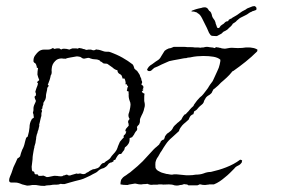

<svg xmlns="http://www.w3.org/2000/svg" viewBox="-20 -607 969 631"><path d="M816 -587Q818 -587 820.5 -584.5Q823 -582 823 -580Q823 -574 821 -574L813 -571Q811 -571 809.5 -570Q808 -569 806 -568Q802 -567 797.5 -563.5Q793 -560 789 -558L771 -549Q767 -547 764 -544Q761 -541 758 -539Q756 -536 752 -533.5Q748 -531 745 -529Q743 -525 740.5 -522.5Q738 -520 736 -518Q733 -516 731 -513.5Q729 -511 726 -509Q720 -505 717 -504Q714 -503 711.5 -500Q709 -497 707 -496L694 -489Q693 -488 688.5 -488.5Q684 -489 680 -489Q674 -489 671.5 -492.5Q669 -496 667 -499Q665 -503 663.5 -507Q662 -511 660 -515Q658 -519 655.5 -524Q653 -529 650 -535Q647 -541 644 -547Q641 -553 637 -558Q635 -560 633 -561.5Q631 -563 629 -564Q628 -566 625.5 -566.5Q623 -567 620 -568Q619 -569 616 -569Q613 -569 611 -569Q609 -569 609.5 -570.5Q610 -572 611 -572Q616 -574 619 -575Q622 -576 625 -577Q628 -578 632.5 -579Q637 -580 642 -581Q646 -583 653 -583Q656 -583 657.5 -582Q659 -581 660 -581Q664 -578 665 -575Q667 -571 671 -569Q674 -566 676 -559Q677 -551 682 -545Q684 -543 685.5 -540Q687 -537 688 -534Q688 -532 689 -529Q690 -526 691 -524Q693 -515 696 -515Q699 -514 701 -516L705 -522Q707 -524 709.5 -525.5Q712 -527 715 -529Q717 -531 720 -534Q723 -537 727 -537Q730 -537 730.5 -539Q731 -541 732 -542L737 -545Q740 -545 744 -549Q749 -552 754.5 -555Q760 -558 765 -562Q775 -570 788 -576Q792 -580 802 -583Q810 -587 816 -587ZM126 4Q119 4 114 3.5Q109 3 104 2Q100 1 95.5 1Q91 1 86 1Q82 2 77.5 2.5Q73 3 69 3Q65 2 61 1Q57 0 53 -1Q49 -3 45.5 -4Q42 -5 39 -6Q35 -7 30.5 -7Q26 -7 21 -7H18Q10 -7 10 -14V-15Q10 -20 13 -27Q18 -38 22 -51Q24 -58 27 -63.5Q30 -69 32 -74Q37 -86 38 -87Q41 -88 43 -90L46 -93Q47 -98 49 -104Q51 -110 53 -115Q59 -125 62 -140Q63 -144 64 -147.5Q65 -151 66 -154Q67 -155 68 -156Q69 -157 71 -158Q76 -175 77 -188Q77 -203 84 -214Q84 -217 88 -218Q93 -221 91 -223Q91 -224 90.5 -226Q90 -228 90 -231Q87 -237 89 -239Q89 -243 90 -244V-252Q90 -255 92 -261Q96 -269 97 -272Q99 -276 96 -280Q93 -286 94 -290Q96 -292 96 -292Q97 -292 98 -293V-299Q98 -301 97 -302.5Q96 -304 96 -305Q97 -309 98 -312Q99 -315 100 -318Q102 -322 103 -325.5Q104 -329 105 -333Q104 -333 104 -334Q102 -336 102 -336Q103 -340 106 -341Q106 -341 107 -342Q108 -343 109 -344Q105 -353 103 -362Q103 -367 103.5 -372.5Q104 -378 105 -383Q99 -385 101 -387L99 -394Q98 -397 95 -400Q92 -400 90 -405V-408Q90 -419 97 -427Q106 -439 114 -442Q119 -444 124 -444Q129 -444 134 -444H138Q146 -444 153 -449Q156 -449 156 -448Q156 -448 158 -446Q160 -447 162.5 -447Q165 -447 166 -448H175L178 -446Q179 -446 181 -444Q184 -447 190 -447Q199 -447 208 -444Q210 -445 212.5 -446Q215 -447 218 -448H227Q233 -448 236 -447Q239 -450 243 -449Q245 -448 247.5 -448Q250 -448 253 -446Q256 -446 258.5 -445Q261 -444 263 -443Q267 -443 270 -444H279Q279 -444 285 -442Q289 -441 293 -443Q296 -446 298 -444Q301 -444 304 -443.5Q307 -443 310 -442Q313 -441 316 -440Q319 -439 322 -438Q325 -437 331 -437Q333 -437 336 -437Q339 -437 341 -436Q364 -428 382.5 -417.5Q401 -407 415 -396Q417 -395 419 -390L422 -381Q423 -380 424.5 -379Q426 -378 427 -376Q430 -376 432 -372L436 -366Q440 -361 441 -355Q443 -352 444 -349Q445 -346 445 -343Q447 -340 447 -338Q447 -336 447 -335Q445 -333 445 -328Q453 -326 451 -317Q448 -314 449 -312H452L446 -306Q447 -304 449 -302L455 -299Q454 -294 454 -288Q454 -282 454 -275Q456 -267 456 -262Q456 -259 455.5 -256.5Q455 -254 454 -251Q453 -244 449 -235Q447 -231 445 -227Q443 -223 441 -218Q439 -212 440 -209Q440 -204 437 -198L433 -194Q433 -193 430 -190Q432 -184 430 -179Q425 -174 422 -168Q421 -165 418.5 -162Q416 -159 414 -156Q403 -153 406 -149Q406 -147 405.5 -143.5Q405 -140 403 -136Q402 -135 401 -133Q400 -131 398 -129Q393 -124 391 -123Q390 -122 390 -120.5Q390 -119 389 -118Q389 -115 388 -114Q387 -113 386.5 -112Q386 -111 384 -109Q383 -107 381.5 -105.5Q380 -104 379 -102Q377 -100 375 -101Q375 -102 371 -100Q368 -98 365 -93Q361 -87 359 -82Q352 -81 353 -79Q355 -77 350 -75Q350 -75 346 -73Q342 -73 340 -71Q337 -70 334 -65Q331 -61 328 -59Q322 -54 315 -53Q307 -50 302 -45L299 -42Q295 -40 294 -39Q289 -37 285 -34.5Q281 -32 277 -30Q273 -28 269.5 -26.5Q266 -25 262 -23Q254 -19 245 -16.5Q236 -14 227 -12Q218 -10 209 -7Q200 -4 192 -2H187Q182 -2 180 -3Q173 0 165 0Q161 0 157 0Q153 0 149 1Q144 2 138.5 2Q133 2 126 4ZM135 -25Q137 -25 140 -25.5Q143 -26 147 -27Q159 -30 163 -29Q169 -29 173 -28Q181 -27 185 -28Q188 -31 193 -31Q197 -33 198.5 -33Q200 -33 201 -33Q203 -31 204 -31Q209 -29 215 -32Q221 -34 229 -36Q231 -38 233 -36H238Q243 -38 247 -36Q254 -34 256 -35Q260 -35 263 -38Q266 -41 269 -41Q271 -43 273 -44Q275 -45 276 -46Q278 -47 280 -48Q282 -49 284 -50Q286 -51 288.5 -51Q291 -51 293 -52L302 -55Q308 -59 309 -62Q310 -64 312 -66Q314 -68 316 -70Q316 -70 317.5 -70.5Q319 -71 323 -72Q324 -73 326 -75Q328 -77 332 -79Q337 -82 339 -84Q341 -86 342 -87Q347 -95 352 -100Q359 -107 363 -114Q365 -118 366 -121Q367 -124 368 -127L374 -141Q377 -144 379 -147Q381 -149 383 -151.5Q385 -154 387 -155Q385 -160 388 -163Q393 -166 394 -172Q395 -173 395 -175Q393 -175 392 -176Q392 -182 396 -186Q401 -191 403 -194Q403 -198 402.5 -200.5Q402 -203 401 -205V-207Q401 -211 406 -216Q400 -225 403 -234Q405 -239 406 -244Q407 -249 408 -254Q408 -256 408.5 -258.5Q409 -261 409 -263Q409 -270 406 -276Q402 -287 403 -297Q402 -302 403 -306Q394 -308 398 -313Q398 -316 399 -319Q400 -322 401 -324Q396 -326 397 -330H392Q394 -335 392 -341Q390 -348 389 -349H383Q382 -350 382 -352Q382 -354 381 -355Q380 -361 373 -364Q366 -368 366 -376Q357 -378 350 -385Q342 -391 333 -397Q331 -398 325 -398Q320 -398 318 -400Q317 -401 316 -402Q315 -403 313 -404Q310 -404 308 -408Q301 -412 293 -412Q285 -412 277 -415Q272 -418 265 -416Q261 -415 258 -414.5Q255 -414 252 -415Q249 -417 247 -418Q245 -419 244 -420Q240 -421 236 -421.5Q232 -422 228 -421L211 -418Q207 -417 203.5 -416.5Q200 -416 196 -414Q187 -414 183 -415Q169 -415 161 -406Q151 -396 150 -382Q149 -376 150 -370Q150 -363 147 -360Q146 -355 145 -351Q144 -347 143 -344L137 -328Q140 -327 140 -326Q139 -322 137 -320Q135 -320 135 -314Q135 -313 134.5 -310.5Q134 -308 133 -304Q132 -300 131.5 -297Q131 -294 131 -292V-289Q131 -288 130.5 -285.5Q130 -283 129 -280L122 -268Q124 -266 121 -260Q118 -254 120 -252Q118 -249 116 -247Q116 -246 117 -245L118 -243Q118 -243 118 -241.5Q118 -240 117 -238Q116 -237 116 -233V-226Q115 -224 114.5 -221.5Q114 -219 113 -215L110 -202Q108 -197 109 -195Q110 -195 108 -189Q106 -180 106 -180Q104 -177 103 -170Q101 -167 99 -156Q99 -151 98 -147Q97 -143 97 -141V-140Q97 -139 96.5 -137Q96 -135 95 -132Q92 -123 93 -122Q92 -121 90 -109Q89 -103 88 -97Q87 -91 87 -84Q86 -77 85.5 -71Q85 -65 84 -59Q84 -47 87 -44Q92 -44 93 -40Q93 -35 97 -34H103Q104 -34 105 -32L107 -29H114Q119 -29 122 -30Q128 -28 129 -27Q131 -27 133 -25ZM553 2Q546 -1 535 -1Q528 -1 522 -0.5Q516 0 511 -1Q507 -1 503.5 -1Q500 -1 497 0H483Q479 1 473 0Q470 -1 468 -1.5Q466 -2 464 -3Q461 -2 455 -2Q449 -2 446 -1H442Q436 -1 433 -2Q429 -3 426 -3.5Q423 -4 419 -3Q415 -2 410 -1.5Q405 -1 399 1Q392 1 386 0.5Q380 0 376 -1V-5Q376 -8 378 -16Q380 -19 382.5 -22Q385 -25 388 -27Q392 -29 395 -31.5Q398 -34 401 -36Q409 -41 413 -45Q423 -53 432 -61Q441 -69 449 -77L485 -116Q491 -122 494 -124L503 -132Q505 -137 507 -138Q507 -140 508 -141.5Q509 -143 510 -144L514 -147Q516 -148 517 -148Q518 -148 519 -149Q520 -150 520 -151.5Q520 -153 521 -154Q522 -156 522 -157.5Q522 -159 523 -160Q525 -163 527.5 -166Q530 -169 534 -171Q543 -177 547 -184Q548 -186 549 -188Q550 -190 551 -191Q554 -195 559 -199Q561 -201 563 -203Q565 -205 567 -206Q570 -208 576 -214L579 -220Q581 -224 582 -225Q584 -228 587 -231Q591 -231 593 -235Q596 -238 599 -241Q602 -244 604 -247Q609 -253 615 -258Q617 -260 617 -262L619 -265Q627 -277 637 -287Q644 -292 648.5 -298Q653 -304 657 -309Q659 -312 661.5 -315Q664 -318 666 -322Q668 -326 670.5 -329Q673 -332 675 -335Q677 -337 679 -340.5Q681 -344 683 -349L694 -373Q697 -379 699 -384.5Q701 -390 702 -395Q705 -407 704 -411Q696 -418 681.5 -420.5Q667 -423 648 -423Q638 -423 627.5 -422Q617 -421 608 -419Q605 -418 601 -418Q597 -418 592 -416Q587 -416 582 -415Q577 -414 572 -413L550 -409Q540 -407 536 -406L511 -395Q505 -392 499 -389Q493 -386 487 -384Q484 -382 479 -377Q477 -374 473 -373.5Q469 -373 467 -374L465 -376Q463 -376 463 -377Q467 -389 480 -396Q493 -406 500 -410Q504 -413 506.5 -416.5Q509 -420 511 -424L521 -440Q527 -445 535 -448Q541 -448 551 -453H572Q578 -453 584 -453Q590 -453 596 -452Q603 -452 609 -452Q615 -452 620 -451Q626 -451 630.5 -451Q635 -451 638 -450Q640 -451 646 -451Q651 -451 652 -452Q660 -454 668 -452Q673 -451 676.5 -451Q680 -451 682 -450Q685 -448 687 -450Q689 -452 692 -452Q694 -451 696.5 -451Q699 -451 701 -450Q703 -450 705 -449.5Q707 -449 709 -448Q718 -446 726 -448Q731 -449 734.5 -449.5Q738 -450 741 -450Q746 -450 751 -449.5Q756 -449 761 -449Q769 -449 775.5 -449.5Q782 -450 788 -451Q793 -451 798.5 -451Q804 -451 808 -450Q818 -449 826 -444Q826 -440 825 -438Q816 -429 806.5 -420.5Q797 -412 787 -404Q777 -396 767 -388.5Q757 -381 747 -374Q743 -373 740 -368Q738 -365 734 -361Q730 -357 725 -352Q720 -347 715 -343Q706 -336 697 -326Q694 -324 690 -320Q685 -315 682 -314L678 -307Q677 -303 674 -300Q669 -295 663 -292Q656 -287 654 -281Q652 -279 651 -276Q650 -273 649 -270Q647 -266 643 -263Q639 -260 637 -258Q635 -256 632 -253Q629 -250 627 -247Q624 -244 618 -241Q618 -238 617 -237Q616 -236 616 -232Q611 -231 606 -226Q605 -225 603 -221L600 -214L590 -205Q587 -203 584 -200Q581 -197 579 -195Q575 -189 573 -187Q570 -183 568 -176Q563 -171 556.5 -165.5Q550 -160 545 -155Q539 -150 534 -144.5Q529 -139 525 -133Q518 -123 511 -111Q507 -106 503.5 -99Q500 -92 496 -87Q493 -82 491 -74Q490 -67 491 -56Q493 -50 499 -46Q503 -44 506.5 -42Q510 -40 514 -39Q519 -38 523 -36.5Q527 -35 531 -35Q536 -34 539 -33.5Q542 -33 544 -33Q549 -33 551 -34H561L592 -31H601Q607 -31 612.5 -31.5Q618 -32 623 -33Q638 -33 649 -37Q661 -42 673 -42Q700 -48 723 -57Q749 -67 769 -82Q773 -82 773 -81Q775 -81 775 -80Q777 -79 775 -77V-74Q770 -66 763 -63Q754 -59 750 -53Q743 -46 735.5 -38.5Q728 -31 719 -24Q711 -17 702 -11Q693 -5 683 -1H668Q665 0 661.5 0Q658 0 654 1Q645 1 639 -1Q636 -2 634 0Q630 2 629 2H599Q598 0 593 -1Q588 -1 585 -2Q583 -1 579.5 0Q576 1 572 1Q564 4 553 2Z"/></svg>

Font: Estonia
Style: Regular
Weight: 400
Designer: Robert E. Leuschke
Foundry: Robert E. Leuschke
Version: Version 1.014; ttfautohint (v1.8.3)